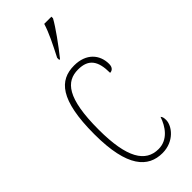

<svg xmlns="http://www.w3.org/2000/svg" viewBox="-252 -803 851 851"><g transform="rotate(-45 173.5 -378.0)"><path d="M171 -619V-606H176C214 -653 263 -721 282 -756V-766H237C223 -721 201 -678 171 -619ZM203 10C276 10 318 -46 318 -83C318 -98 315 -105 310 -110C295 -65 262 -15 203 -15C122 -15 76 -86 76 -264C76 -462 125 -517 200 -517C266 -517 290 -480 290 -406C302 -406 315 -414 315 -437C315 -495 276 -542 200 -542C108 -542 48 -479 48 -263C48 -55 114 10 203 10Z"/></g></svg>

Font: Noto Serif Sinhala ExtraCondensed Thin
Style: Regular
Weight: 100
Width: 2
Designer: Jelle Bosma - Monotype Design Team
Foundry: Monotype Imaging Inc.
Version: Version 2.007